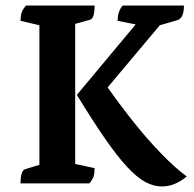

<svg xmlns="http://www.w3.org/2000/svg" viewBox="-20 -661 699 692"><path d="M563 11Q534 11 504 -5Q474 -21 439 -58.5Q404 -96 359.5 -160Q315 -224 257 -319L469 -573L404 -586Q404 -620 422 -641H643Q643 -594 618 -588L556 -570L368 -346Q410 -286 460 -223Q510 -160 561 -107.5Q612 -55 653 -25Q633 -8 610.5 1.5Q588 11 563 11ZM54 0Q54 -45 70 -51L122 -67V-570L54 -586Q54 -603 58 -615.5Q62 -628 74 -641H321Q321 -595 305 -590L251 -575V-70L321 -55Q321 -38 317.5 -26Q314 -14 302 0Z"/></svg>

Font: Petrona
Style: Bold
Weight: 700
Designer: Ringo R. Seeber
Foundry: Ringo R. Seeber
Version: Version 2.001; ttfautohint (v1.8.3)